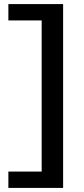

<svg xmlns="http://www.w3.org/2000/svg" viewBox="-20 -820 410 940"><path d="M21 100V20H184V-720H21V-800H289V100Z"/></svg>

Font: Pathway Extreme 8pt Thin 12pt Medium
Style: Regular
Weight: 500
Version: Version 1.001;gftools[0.9.26]